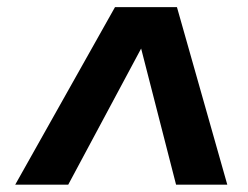

<svg xmlns="http://www.w3.org/2000/svg" viewBox="-20 -717 692 536"><path d="M22.5 -201.5H170.5L374 -581.5L471.5 -201.5H614.5L474 -697H301Z"/></svg>

Font: HK Grotesk ExtraBold
Style: Italic
Weight: 800
Italic angle: -16°
Designer: Alfredo Marco Pradil
Foundry: Hanken Design Co.
Version: Version 3.001;FEAKit 1.0